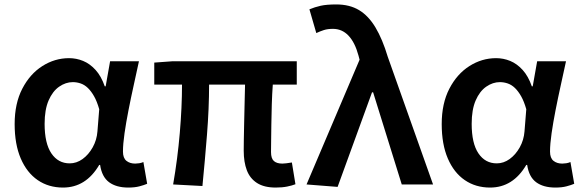

<svg xmlns="http://www.w3.org/2000/svg" viewBox="-20 -831 2617 865"><path d="M264 14Q199 14 150 -19.5Q101 -53 73.5 -117Q46 -181 46 -272Q46 -365 80.5 -431.5Q115 -498 171 -533.5Q227 -569 291 -569Q324 -569 354.5 -556.5Q385 -544 410.5 -516Q436 -488 452 -442H456L476 -555H606Q595 -504 582.5 -447.5Q570 -391 559 -335Q548 -279 541 -230.5Q534 -182 534 -148Q534 -119 549.5 -106.5Q565 -94 589 -94Q597 -94 607 -95.5Q617 -97 626 -101L643 -3Q629 3 608 8.5Q587 14 558 14Q504 14 471.5 -10Q439 -34 431 -88H427Q367 14 264 14ZM294 -95Q325 -95 352 -114.5Q379 -134 397.5 -167Q416 -200 419 -239L427 -339Q417 -374 404 -397Q391 -420 376 -434.5Q361 -449 343.5 -455Q326 -461 308 -461Q276 -461 246.5 -440.5Q217 -420 199 -378.5Q181 -337 181 -273Q181 -185 211.5 -140Q242 -95 294 -95Z M1222 14Q1170 14 1138 -6.5Q1106 -27 1092 -64Q1078 -101 1078 -152Q1078 -169 1078.5 -202Q1079 -235 1080 -278Q1081 -321 1082 -366Q1083 -411 1084 -450H922Q922 -343 912.5 -224Q903 -105 892 7L760 0Q780 -115 790 -232Q800 -349 800 -450H675V-549L757 -555H1317V-450H1209Q1206 -409 1204.5 -362Q1203 -315 1202.5 -271Q1202 -227 1201.5 -194Q1201 -161 1201 -146Q1201 -117 1214 -105.5Q1227 -94 1252 -94Q1265 -94 1295 -99L1311 -1Q1296 5 1273.5 9.5Q1251 14 1222 14Z M1501 11 1361 0 1600 -562 1595 -581Q1579 -640 1550 -670.5Q1521 -701 1480 -701Q1456 -701 1439 -695.5Q1422 -690 1405 -682L1374 -789Q1398 -799 1424.5 -805Q1451 -811 1495 -811Q1555 -811 1597.5 -785.5Q1640 -760 1671.5 -707.5Q1703 -655 1727 -575L1931 0H1790L1661 -415H1656Z M2188 14Q2123 14 2074 -19.5Q2025 -53 1997.5 -117Q1970 -181 1970 -272Q1970 -365 2004.5 -431.5Q2039 -498 2095 -533.5Q2151 -569 2215 -569Q2248 -569 2278.5 -556.5Q2309 -544 2334.5 -516Q2360 -488 2376 -442H2380L2400 -555H2530Q2519 -504 2506.5 -447.5Q2494 -391 2483 -335Q2472 -279 2465 -230.5Q2458 -182 2458 -148Q2458 -119 2473.5 -106.5Q2489 -94 2513 -94Q2521 -94 2531 -95.5Q2541 -97 2550 -101L2567 -3Q2553 3 2532 8.5Q2511 14 2482 14Q2428 14 2395.5 -10Q2363 -34 2355 -88H2351Q2291 14 2188 14ZM2218 -95Q2249 -95 2276 -114.5Q2303 -134 2321.5 -167Q2340 -200 2343 -239L2351 -339Q2341 -374 2328 -397Q2315 -420 2300 -434.5Q2285 -449 2267.5 -455Q2250 -461 2232 -461Q2200 -461 2170.5 -440.5Q2141 -420 2123 -378.5Q2105 -337 2105 -273Q2105 -185 2135.5 -140Q2166 -95 2218 -95Z"/></svg>

Font: Noto Sans SC SemiBold
Style: Regular
Weight: 600
Designer: Ryoko NISHIZUKA 西塚涼子 (kana, bopomofo & ideographs); Paul D. Hunt (Latin, Greek & Cyrillic); Sandoll Communications 산돌커뮤니
Foundry: Adobe
Version: Version 2.004-H2;hotconv 1.0.118;makeotfexe 2.5.65603